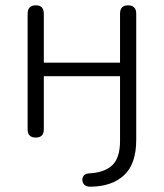

<svg xmlns="http://www.w3.org/2000/svg" viewBox="-20 -512 617 723"><path d="M322 191Q302 192 294.5 180Q287 168 292 155Q297 142 314 141Q374 138 403 110Q432 82 432 19V-225H145V-25Q145 6 115 6Q84 6 84 -25V-460Q84 -492 115 -492Q145 -492 145 -460V-276H432V-460Q432 -492 462 -492Q493 -492 493 -460V15Q493 105 447.5 147.5Q402 190 322 191Z"/></svg>

Font: Nunito Light
Style: Regular
Weight: 300
Designer: Vernon Adams
Foundry: Vernon Adams
Version: Version 3.601; ttfautohint (v1.8.2.53-6de2)